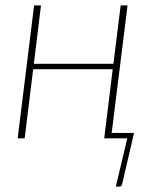

<svg xmlns="http://www.w3.org/2000/svg" viewBox="-20 -513 572 712"><path d="M477 -20 433 169.5Q431.5 179 422.5 179H409.5L452 0H366.5L398 -256.5H103L71.5 0H45.5L106.5 -493H132L105.5 -276.5H400.5L427.5 -493H453L394 -19L394.5 -20Z"/></svg>

Font: Lato Thin
Style: Italic
Weight: 200
Italic angle: -7°
Designer: Lukasz Dziedzic
Foundry: tyPoland Lukasz Dziedzic
Version: Version 2.007; 2014-02-27